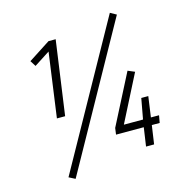

<svg xmlns="http://www.w3.org/2000/svg" viewBox="-117 -856 995 1035"><g transform="rotate(-15 380.0 -338.5)"><path d="M587.9 -747.1 622.1 -728 178.2 69.8 143.1 51.8ZM165 -271 214.8 -630.9 127 -574.2 106.9 -606 229 -685.1H269L210.9 -271ZM701.2 -145 693.8 -104H649.9L634.8 0H589.8L605 -104H450.2L455.1 -140.1L599.1 -420.9L637.2 -404.8L504.9 -145H611.8L632.8 -259.8H671.9L655.8 -145Z"/></g></svg>

Font: Fira Sans Compressed Light
Style: Italic
Weight: 300
Width: 3
Italic angle: -8°
Designer: Carrois Corporate & Edenspiekermann AG
Foundry: Carrois Corporate GbR & Edenspiekermann AG
Version: Version 4.203;PS 004.203;hotconv 1.0.88;makeotf.lib2.5.64775